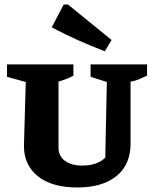

<svg xmlns="http://www.w3.org/2000/svg" viewBox="-20 -820 684 850"><path d="M323 10Q210 10 148 -39.5Q86 -89 86 -174L94 -457L11 -480V-535H305V-485Q279 -470 239 -459V-166Q239 -130 267 -108.5Q295 -87 344 -87Q410 -87 446 -122L453 -457L381 -480V-535H631V-485Q612 -476 592.5 -468Q573 -460 558 -459V-184Q558 -91 495.5 -40.5Q433 10 323 10ZM444 -593Q384 -616 325.5 -642Q267 -668 209 -699L262 -800H281L474 -643Z"/></svg>

Font: Piazzolla SC
Style: Bold
Weight: 700
Designer: Juan Pablo del Peral
Foundry: Huerta Tipografica
Version: Version 1.330